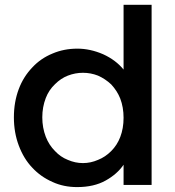

<svg xmlns="http://www.w3.org/2000/svg" viewBox="-20 -760 718 789"><path d="M37.1 -277.8Q37.1 -340.8 57.1 -394Q76.2 -444.8 112.8 -482.9Q147 -520 195.8 -540Q242.7 -560.1 297.9 -560.1Q350.6 -560.1 403.8 -537.1Q456.1 -513.2 487.8 -474.1V-740.2H603V0H487.8V-83Q461.4 -44.4 414.1 -18.1Q366.2 8.8 296.9 8.8Q241.2 8.8 195.8 -12.2Q147 -33.7 112.8 -70.8Q77.6 -107.4 57.1 -162.1Q37.1 -215.3 37.1 -277.8ZM153.8 -277.8Q153.8 -235.4 168 -198.2Q181.2 -164.1 206.1 -139.2Q229 -114.7 258.8 -103Q289.1 -89.8 320.8 -89.8Q352.5 -89.8 382.8 -103Q412.6 -114.7 437 -139.2Q461.4 -163.6 474.1 -196.8Q487.8 -232.4 487.8 -275.9Q487.8 -319.3 474.1 -355Q461.9 -386.2 437 -413.1Q412.6 -436 382.8 -449.2Q353 -460.9 320.8 -460.9Q289.1 -460.9 258.8 -449.2Q230 -438 206.1 -414.1Q180.7 -390.1 168 -356.9Q153.8 -319.8 153.8 -277.8Z"/></svg>

Font: PoppinsZ Medium
Style: Regular
Weight: 500
Designer: Ninad Kale (Devanagari), Jonny Pinhorn (Latin)
Foundry: Indian Type Foundry
Version: Version 3.002;FEAKit 1.0